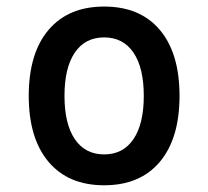

<svg xmlns="http://www.w3.org/2000/svg" viewBox="-20 -547 626 577"><path d="M293 9.8Q185.5 9.8 126 -60.5Q66.4 -130.9 66.4 -258.8Q66.4 -387.2 126 -457.3Q185.5 -527.3 293 -527.3Q400.9 -527.3 460.2 -457.3Q519.5 -387.2 519.5 -258.8Q519.5 -130.9 460.2 -60.5Q400.9 9.8 293 9.8ZM293 -83Q350.1 -83 381.1 -128.9Q412.1 -174.8 412.1 -258.8Q412.1 -343.3 381.1 -388.9Q350.1 -434.6 293 -434.6Q235.8 -434.6 204.8 -388.9Q173.8 -343.3 173.8 -258.8Q173.8 -174.8 204.8 -128.9Q235.8 -83 293 -83Z"/></svg>

Font: Cascadia Code PL
Style: Regular
Weight: 400
Monospace: yes
Designer: Aaron Bell
Foundry: Saja Typeworks
Version: Version 2102.003